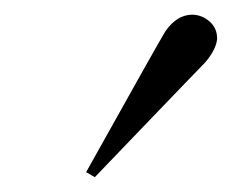

<svg xmlns="http://www.w3.org/2000/svg" viewBox="-20 -719 313 259"><path d="M96.2 -486.8Q194.3 -662.6 203.1 -676.8Q218.3 -698.7 238.8 -699.2Q252 -699.2 262.5 -690.2Q272.9 -681.2 272.9 -667Q272 -652.8 256.8 -634.8Q248 -626 107.9 -480Z"/></svg>

Font: CMU Serif Extra
Style: RomanSlanted
Weight: 500
Italic angle: -9.46001°
Version: Version 0.7.0